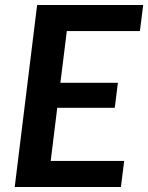

<svg xmlns="http://www.w3.org/2000/svg" viewBox="-20 -743 589 763"><path d="M245.5 -619.5 220 -414H448.5L436 -314.5H207.5L181.5 -103.5H473.5L460.5 0H38.5L127.5 -723H549L536 -619.5Z"/></svg>

Font: Lato 2
Style: Bold Italic
Weight: 700
Italic angle: -7°
Designer: Lukasz Dziedzic with Adam Twardoch and Botio Nikoltchev
Foundry: tyPoland Lukasz Dziedzic
Version: Version 2.015; 2015-08-06; http://www.latofonts.com/